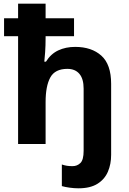

<svg xmlns="http://www.w3.org/2000/svg" viewBox="-20 -780 697 1040"><path d="M405 240Q382 240 357 236.5Q332 233 315 228V111Q330 116 343 118Q356 120 373 120Q398 120 415.5 103Q433 86 433 37V-300Q433 -353 410 -380Q387 -407 345 -407Q278 -407 252.5 -360.5Q227 -314 227 -227V0H78V-584H2V-681H78V-760H227V-681H381V-584H227V-575Q227 -534 224.5 -497.5Q222 -461 220 -446H229Q255 -488 295.5 -507Q336 -526 387 -526Q476 -526 529 -478.5Q582 -431 582 -326V59Q582 109 564.5 150Q547 191 508 215.5Q469 240 405 240Z"/></svg>

Font: Noto Sans
Style: Bold
Weight: 700
Designer: Monotype Design Team
Foundry: Monotype Imaging Inc.
Version: Version 2.000;GOOG;noto-source:20170915:90ef993387c0; ttfaut